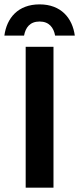

<svg xmlns="http://www.w3.org/2000/svg" viewBox="-51 -866 365 886"><path d="M60 -701.7C66.7 -738.3 86.7 -766.7 131.7 -766.7C175.8 -766.7 196.7 -738.3 203.3 -701.7H294.2C283.3 -782.5 230.8 -845.8 131.7 -845.8C31.7 -845.8 -20 -782.5 -30.8 -701.7ZM195.8 0V-650H67.5V0Z"/></svg>

Font: Familjen Grotesk SemiBold
Style: Regular
Weight: 600
Designer: Anders Wikstroem, Jonas Baeckman, Matilda Gysing, Kristian Moeller
Foundry: Familjen STHLM AB
Version: Version 2.000